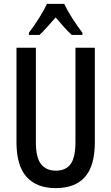

<svg xmlns="http://www.w3.org/2000/svg" viewBox="-20 -960 574 990"><path d="M469 -227Q469 -105 418 -47.5Q367 10 267 10Q169 10 117 -48Q65 -106 65 -226V-714H165V-226Q165 -148 191.5 -114Q218 -80 268 -80Q319 -80 344 -114Q369 -148 369 -227V-714H469ZM311 -940Q327 -906 353 -865.5Q379 -825 405 -791V-780H350Q330 -798 309.5 -821Q289 -844 267 -870Q244 -844 222.5 -820Q201 -796 184 -780H129V-791Q155 -825 181.5 -867Q208 -909 222 -940Z"/></svg>

Font: Noto Sans Lao UI ExtCond Med
Style: Regular
Weight: 500
Width: 2
Designer: Monotype Design Team
Foundry: Monotype Imaging Inc.
Version: Version 2.000; ttfautohint (v1.8.4.7-5d5b)